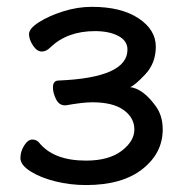

<svg xmlns="http://www.w3.org/2000/svg" viewBox="-20 -512 541 556"><path d="M229 23.9Q184.1 23.9 141.1 13.4Q98.1 2.9 68.6 -15.6Q39.1 -34.2 39.1 -54.2Q39.1 -73.2 50 -90.6Q61 -107.9 73.2 -107.9Q85 -107.9 92.3 -100.1Q134.3 -46.9 229 -46.9Q294.9 -46.9 332 -75Q369.1 -103 369.1 -137.2Q369.1 -170.9 338.1 -193.4Q307.1 -215.8 247.1 -215.8Q220.2 -215.8 170.9 -207H168Q150.9 -207 142.1 -225.1Q133.3 -243.2 133.3 -258.8Q133.3 -278.8 149.9 -278.8Q349.1 -287.1 349.1 -368.2Q349.1 -394 322.5 -408Q295.9 -421.9 254.9 -421.9Q175.3 -421.9 126 -375Q114.3 -362.8 101.1 -362.8Q86.9 -362.8 75.4 -380.4Q64 -397.9 64 -413.1Q64 -429.2 92.5 -447.5Q121.1 -465.8 162.6 -479Q204.1 -492.2 246.1 -492.2Q331.1 -492.2 381.1 -459Q431.2 -425.8 431.2 -377Q431.2 -329.1 400.6 -296.6Q370.1 -264.2 356.9 -259.8Q395 -254.9 432.1 -203.1Q451.2 -175.8 451.2 -137.2Q451.2 -68.8 392.6 -22.5Q334 23.9 229 23.9Z"/></svg>

Font: LXGW WenKai GB Screen
Style: Regular
Weight: 400
Designer: LXGW / Fontworks Inc.
Foundry: LXGW / Fontworks Inc.
Version: Version 1.321;February 19, 2024;FontCreator 14.0.0.2901 64-b